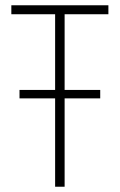

<svg xmlns="http://www.w3.org/2000/svg" viewBox="-20 -708 454 728"><path d="M54 -335V-367H360V-335ZM189 0V-654H23V-688H391V-654H225V0Z"/></svg>

Font: Saira Condensed Thin
Style: Regular
Weight: 250
Width: 3
Designer: Hector Gatti with collaboration of the Omnibus-Type team
Foundry: Omnibus-Type
Version: Version 1.101